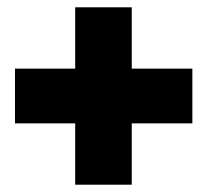

<svg xmlns="http://www.w3.org/2000/svg" viewBox="-20 -696 568 526"><path d="M507 -508V-358H341V-190H186V-358H21V-508H186V-676H341V-508Z"/></svg>

Font: Neutral Face
Style: Bold
Weight: 700
Designer: Vadym Aksieiev
Version: Version 1.039;Fontself Maker 3.5.7